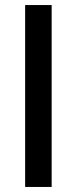

<svg xmlns="http://www.w3.org/2000/svg" viewBox="-20 -740 304 760"><path d="M79.5 0V-720H184.5V0Z"/></svg>

Font: Vela Sans SemBd
Style: Regular
Weight: 600
Designer: Principal design: Mikhail Sharanda - project Manrope.
Design modification: Ravid Balaliev
Foundry: Mikhail Sharanda
Version: Version 1.001